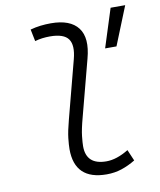

<svg xmlns="http://www.w3.org/2000/svg" viewBox="-86 -834 758 911"><g transform="rotate(-10 293.0 -378.5)"><path d="M354.5 9.8Q200.7 9.8 200.7 -138.2Q200.7 -158.2 204.3 -191.2Q208 -224.1 222.2 -277.3L294.9 -555.2Q312 -620.1 290.3 -650.9Q268.6 -681.6 201.2 -681.6Q183.6 -681.6 165.5 -679.4Q147.5 -677.2 129.4 -671.9L117.7 -729.5Q142.1 -736.3 167 -739.3Q191.9 -742.2 216.8 -742.2Q310.1 -742.2 347.7 -692.6Q385.3 -643.1 359.4 -546.9L288.6 -277.3Q273.4 -221.2 270 -189.2Q266.6 -157.2 266.6 -141.6Q266.1 -51.3 363.8 -51.3Q413.1 -51.3 470.7 -86.4L493.7 -32.7Q460.9 -12.7 427 -1.5Q393.1 9.8 354.5 9.8ZM450.2 -580.1 509.3 -765.6H579.6L504.9 -580.1Z"/></g></svg>

Font: Cascadia Mono Light
Style: Italic
Weight: 300
Italic angle: -10°
Monospace: yes
Designer: Aaron Bell
Foundry: Saja Typeworks
Version: Version 2404.023; ttfautohint (v1.8.4)